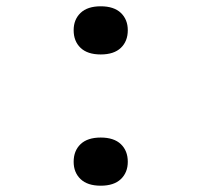

<svg xmlns="http://www.w3.org/2000/svg" viewBox="-20 -580 640 610"><path d="M300 -407Q258 -407 236 -428Q214 -449 214 -484Q214 -518 236 -539Q258 -560 300 -560Q342 -560 364 -539Q386 -518 386 -484Q386 -449 364 -428Q342 -407 300 -407ZM300 10Q258 10 236 -11Q214 -32 214 -66Q214 -101 236 -122Q258 -143 300 -143Q342 -143 364 -122Q386 -101 386 -66Q386 -32 364 -11Q342 10 300 10Z"/></svg>

Font: JetBrainsMono NFM Medium
Style: Regular
Weight: 500
Monospace: yes
Designer: Philipp Nurullin, Konstantin Bulenkov
Foundry: JetBrains
Version: Version 2.304; ttfautohint (v1.8.4.7-5d5b);Nerd Fonts 3.3.0